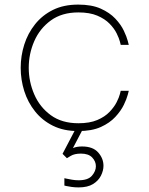

<svg xmlns="http://www.w3.org/2000/svg" viewBox="-20 -560 650 835"><path d="M320 10Q257 10 210.5 -13Q164 -36 132.5 -75.5Q101 -115 85.5 -164Q70 -213 70 -265Q70 -317 85.5 -366Q101 -415 132.5 -454.5Q164 -494 210.5 -517Q257 -540 320 -540Q379 -540 418 -522.5Q457 -505 481.5 -479Q506 -453 518.5 -426.5Q531 -400 535.5 -382.5Q540 -365 540 -365H505Q505 -365 501.5 -379Q498 -393 487.5 -414.5Q477 -436 456.5 -457Q436 -478 403 -492Q370 -506 321 -506Q249 -506 201 -471Q153 -436 129 -381Q105 -326 105 -265Q105 -205 129 -149.5Q153 -94 201 -59Q249 -24 321 -24Q370 -24 403 -38Q436 -52 456.5 -73.5Q477 -95 487.5 -116Q498 -137 501.5 -151Q505 -165 505 -165H540Q540 -165 535.5 -147.5Q531 -130 518.5 -104Q506 -78 481.5 -51.5Q457 -25 418 -7.5Q379 10 320 10ZM322 255Q306 255 291.5 253Q277 251 268.5 249Q260 247 260 247V215Q260 215 269.5 217Q279 219 293 221.5Q307 224 322 224Q363 224 380 204Q397 184 397 163Q397 142 381 125Q365 108 332 108Q304 108 287.5 118Q271 128 271 128L252 109L306 6H338L282 113H261Q261 113 265 107.5Q269 102 277.5 95Q286 88 301 82.5Q316 77 337 77Q384 77 407 103Q430 129 430 161Q430 182 419 204Q408 226 384.5 240.5Q361 255 322 255Z"/></svg>

Font: Be Vietnam Pro Variable Thin
Style: Regular
Weight: 100
Designer: Lam Bao, Tony Le, Vietanh Nguyen
Foundry: Yellow Type Foundry
Version: Version 1.002